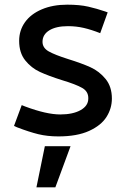

<svg xmlns="http://www.w3.org/2000/svg" viewBox="-20 -575 539 822"><path d="M40 0ZM409 -433 441 -522 430 -526Q395 -538 358 -546.5Q321 -555 268 -555Q206 -555 159 -535Q112 -515 87 -480Q62 -445 62 -400Q62 -349 88 -316.5Q114 -284 151 -267Q188 -250 245 -232Q305 -214 332 -198.5Q359 -183 358 -153Q358 -122 325 -103.5Q292 -85 238 -85Q179 -85 88 -119L73 -125L40 -36L53 -30Q105 -10 144 -0.5Q183 9 230 9Q310 9 361.5 -14.5Q413 -38 436 -74.5Q459 -111 459 -153Q459 -204 432 -237Q405 -270 367.5 -287Q330 -304 272 -322Q215 -340 188.5 -355Q162 -370 162 -396Q162 -427 191 -445Q220 -463 271 -463Q306 -463 338.5 -455.5Q371 -448 409 -433ZM136 227H217L282 51H172Z"/></svg>

Font: Cambay Devanagari
Style: Regular
Weight: 700
Designer: Pooja Saxena
Foundry: Pooja Saxena
Version: Version 1.095;PS 001.095;hotconv 1.0.70;makeotf.lib2.5.58329